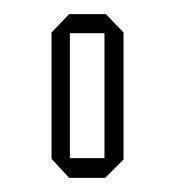

<svg xmlns="http://www.w3.org/2000/svg" viewBox="-20 -753 248 272"><path d="M79 -706V-733H130L155 -707V-706ZM78 -501 53 -528V-529H128V-501ZM53 -529V-707L78 -733H79V-529ZM128 -501V-706H155V-527L129 -501Z"/></svg>

Font: Foldit ExtraLight
Style: Regular
Weight: 250
Version: Version 1.003